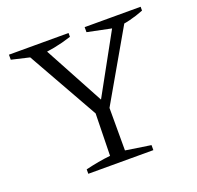

<svg xmlns="http://www.w3.org/2000/svg" viewBox="-116 -773 919 896"><g transform="rotate(-20 343.5 -324.5)"><path d="M321 -222 96 -621V-639H169L360 -285H338L533 -639H586V-625L354 -222ZM175 0V-22Q208 -30 238.5 -35.5Q269 -41 299 -44L304 -280H373V-44L498 -25V0ZM137 -596 17 -624V-649H313V-630Q270 -616 226 -607.5Q182 -599 137 -596ZM529 -596 393 -624V-649H671V-630Q636 -616 601 -607.5Q566 -599 529 -596Z"/></g></svg>

Font: Piazzolla 24pt Light
Style: Regular
Weight: 300
Designer: Juan Pablo del Peral
Foundry: Huerta Tipografica
Version: Version 2.005